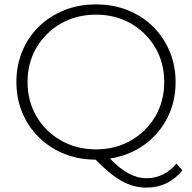

<svg xmlns="http://www.w3.org/2000/svg" viewBox="-20 -725 878 878"><path d="M649 133Q591 133 537 103Q483 73 417 5Q339 5 273 -22Q207 -49 158 -97Q109 -145 82 -209.5Q55 -274 55 -350Q55 -426 82 -491Q109 -556 158.5 -604Q208 -652 274.5 -678.5Q341 -705 419 -705Q497 -705 563.5 -678.5Q630 -652 679 -604Q728 -556 755.5 -491Q783 -426 783 -350Q783 -259 744.5 -184.5Q706 -110 638.5 -62Q571 -14 483 0Q568 90 649 90Q731 90 787 23L814 54Q750 133 649 133ZM419 -42Q508 -42 578.5 -82.5Q649 -123 690 -192.5Q731 -262 731 -350Q731 -438 690 -507.5Q649 -577 578.5 -617.5Q508 -658 419 -658Q330 -658 259 -617.5Q188 -577 147 -507.5Q106 -438 106 -350Q106 -262 147 -192.5Q188 -123 259 -82.5Q330 -42 419 -42Z"/></svg>

Font: Montserrat Light
Style: Regular
Weight: 300
Designer: Julieta Ulanovsky
Foundry: Julieta Ulanovsky
Version: Version 9.000; ttfautohint (v1.8.4.7-5d5b)